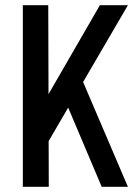

<svg xmlns="http://www.w3.org/2000/svg" viewBox="-20 -720 524 740"><path d="M97 -236 365 -700H473L140 -129ZM68 -700H166L168 0H68ZM220 -359 287 -435 473 0H372Z"/></svg>

Font: Pathway Extreme Condensed Medium
Style: Regular
Weight: 500
Width: 3
Version: Version 1.001;gftools[0.9.26]